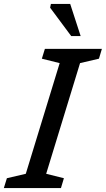

<svg xmlns="http://www.w3.org/2000/svg" viewBox="-40 -955 538 975"><path d="M263 -634.5 172.5 -657 188 -707H477.5L462.5 -657L366.5 -634.5L194.5 -72.5L284.5 -50L269.5 0H-20.5L-5 -50L91 -72.5ZM369.5 -772H321.5L214.5 -916L218.5 -935H316.5Z"/></svg>

Font: Newsreader Caption
Style: Italic
Weight: 400
Italic angle: -17°
Designer: Hugues Gentile
Foundry: Production Type
Version: Version 1.001